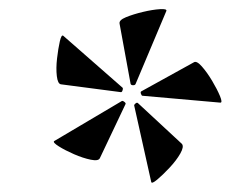

<svg xmlns="http://www.w3.org/2000/svg" viewBox="-20 -712 503 419"><path d="M198 -367Q195 -360 178 -363.5Q161 -367 141.5 -375.5Q122 -384 108.5 -392.5Q95 -401 98 -404L245 -491Q247 -493 251 -490Q255 -487 254 -485ZM310 -315 273 -481Q272 -483 275.5 -486Q279 -489 281 -487L377 -398Q382 -392 373.5 -377Q365 -362 350 -346Q335 -330 323 -320Q311 -310 310 -315ZM243 -511 113 -528Q106 -529 104 -546Q102 -563 104.5 -584.5Q107 -606 110.5 -621.5Q114 -637 118 -634L247 -521Q249 -520 247.5 -515Q246 -510 243 -511ZM461 -488 291 -503Q289 -503 287.5 -507.5Q286 -512 289 -513L403 -576Q409 -580 420.5 -567Q432 -554 443 -535.5Q454 -517 460 -502.5Q466 -488 461 -488ZM265 -529 241 -660Q239 -668 255 -674.5Q271 -681 292 -686Q313 -691 329 -692Q345 -693 343 -688L276 -529Q275 -526 270.5 -526Q266 -526 265 -529Z"/></svg>

Font: Cormorant SemiBold
Style: Italic
Weight: 600
Italic angle: -10°
Designer: Christian Thalmann (Catharsis Fonts)
Foundry: Catharsis Fonts
Version: Version 4.000